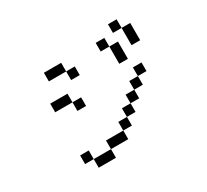

<svg xmlns="http://www.w3.org/2000/svg" viewBox="-148 -977 1296 1204"><g transform="rotate(-30 500.0 -375.0)"><path d="M375 -375V-437.5H312.5V-375ZM812.5 -375V-437.5H750V-375H687.5V-312.5H625V-250H562.5V-187.5H500V-125H375V-62.5H250V0H375V-62.5H500V-125H562.5V-187.5H625V-250H687.5V-312.5H750V-375ZM437.5 -562.5V-625H375V-562.5ZM250 -62.5V-125H187.5V-62.5ZM312.5 -437.5V-500H187.5V-437.5ZM687.5 -625Q687.5 -625 687.5 -500H750Q750 -500 750 -625ZM375 -625V-687.5H250V-625ZM687.5 -625V-687.5H625V-625ZM812.5 -687.5Q812.5 -687.5 812.5 -562.5H875Q875 -562.5 875 -687.5ZM812.5 -687.5V-750H750V-687.5Z"/></g></svg>

Font: Unifont
Style: Regular
Weight: 500
Version: Version 13.0.05